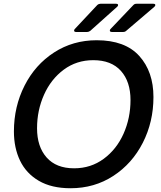

<svg xmlns="http://www.w3.org/2000/svg" viewBox="-20 -989 855 1021"><path d="M54 -290Q54 -422 110.5 -533.5Q167 -645 267.5 -710Q368 -775 494 -775Q645 -775 720.5 -691.5Q796 -608 796 -473Q796 -341 739.5 -230Q683 -119 582.5 -53.5Q482 12 355 12Q254 12 186.5 -27.5Q119 -67 86.5 -135Q54 -203 54 -290ZM674 -457Q674 -555 623 -612Q572 -669 476 -669Q387 -669 319 -618.5Q251 -568 214 -485Q177 -402 177 -307Q177 -209 228 -151.5Q279 -94 374 -94Q463 -94 531.5 -144.5Q600 -195 637 -278Q674 -361 674 -457ZM384 -819Q374 -819 374 -827Q374 -831 378 -835L498 -963Q505 -969 514 -969H597Q608 -969 608 -962Q608 -957 603 -953L460 -825Q452 -819 444 -819ZM575 -819Q564 -819 564 -827Q564 -831 568 -835L690 -963Q696 -969 706 -969H795Q806 -969 806 -962Q806 -958 801 -953L651 -825Q645 -819 635 -819Z"/></svg>

Font: Open Sauce Two Medium Italic
Style: Regular
Weight: 500
Italic angle: -10°
Designer: Alfredo Marco Pradil
Foundry: Creative Sauce Fz LLC
Version: Version 1.477